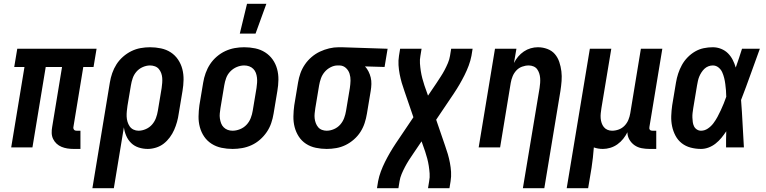

<svg xmlns="http://www.w3.org/2000/svg" viewBox="-20 -777 4040 1012"><path d="M404 8H368Q351 8 335 5.5Q319 3 304.5 -3Q290 -9 278.5 -19.5Q267 -30 260 -44.5Q253 -59 252.5 -75.5Q252 -92 255 -108L307 -424H221L151 0H39L109 -424H55L71 -520H489L473 -424H419L367 -108Q366 -104 367 -100Q368 -96 370.5 -93Q373 -90 376.5 -89Q380 -88 384 -88H404Z M467 215 559 -342Q563 -367 571.5 -391.5Q580 -416 594 -438Q608 -460 628.5 -478Q649 -496 672.5 -507.5Q696 -519 721 -523.5Q746 -528 771 -528Q800 -528 828.5 -522Q857 -516 880 -501Q903 -486 918.5 -463Q934 -440 941 -413Q948 -386 947.5 -356.5Q947 -327 942 -298L922 -178Q919 -156 913 -134.5Q907 -113 898 -92.5Q889 -72 875 -53Q861 -34 843 -20Q825 -6 802.5 1Q780 8 759 8Q734 8 711 0.5Q688 -7 671.5 -23Q655 -39 645.5 -61Q636 -83 633 -106L580 215ZM710 -88Q729 -88 748.5 -96.5Q768 -105 781.5 -120.5Q795 -136 802 -155Q809 -174 812 -193L832 -313Q834 -327 835 -340.5Q836 -354 835 -367Q834 -380 829.5 -392Q825 -404 817 -413.5Q809 -423 796.5 -427.5Q784 -432 771 -432Q752 -432 732.5 -423.5Q713 -415 699.5 -399.5Q686 -384 679.5 -365Q673 -346 670 -327L652 -220Q650 -206 648.5 -191.5Q647 -177 647.5 -163Q648 -149 652 -135.5Q656 -122 663.5 -111Q671 -100 683.5 -94Q696 -88 710 -88Z M1206 8Q1176 8 1147.5 2Q1119 -4 1095.5 -19Q1072 -34 1056.5 -56.5Q1041 -79 1033.5 -106.5Q1026 -134 1026.5 -163.5Q1027 -193 1031 -222L1051 -342Q1055 -367 1064 -392Q1073 -417 1087.5 -439Q1102 -461 1123 -479Q1144 -497 1168 -508Q1192 -519 1217 -523.5Q1242 -528 1267 -528Q1297 -528 1325.5 -522Q1354 -516 1377.5 -501Q1401 -486 1417 -463.5Q1433 -441 1440.5 -413.5Q1448 -386 1447.5 -356.5Q1447 -327 1442 -298L1422 -178Q1418 -153 1409.5 -128Q1401 -103 1386 -81Q1371 -59 1350.5 -41Q1330 -23 1306 -12Q1282 -1 1256.5 3.5Q1231 8 1206 8ZM1206 -88Q1225 -88 1245 -96Q1265 -104 1279.5 -119.5Q1294 -135 1301.5 -154.5Q1309 -174 1312 -193L1332 -313Q1334 -327 1335 -340.5Q1336 -354 1334.5 -367.5Q1333 -381 1328.5 -393Q1324 -405 1315 -414Q1306 -423 1293.5 -427.5Q1281 -432 1267 -432Q1248 -432 1228.5 -424Q1209 -416 1194 -400.5Q1179 -385 1172 -365.5Q1165 -346 1162 -327L1142 -207Q1140 -193 1138.5 -179.5Q1137 -166 1139 -152.5Q1141 -139 1145.5 -127Q1150 -115 1159 -106Q1168 -97 1180 -92.5Q1192 -88 1206 -88ZM1244 -600 1282 -757H1384L1327 -600Z M1702 8Q1673 8 1644.5 2Q1616 -4 1593 -19Q1570 -34 1555 -57Q1540 -80 1533 -107Q1526 -134 1526.5 -163.5Q1527 -193 1531 -222L1551 -342Q1555 -367 1563.5 -391Q1572 -415 1587 -437Q1602 -459 1622.5 -476.5Q1643 -494 1666.5 -505Q1690 -516 1715 -522Q1740 -528 1765 -528H1781L2023 -520L2007 -424L1904 -427Q1915 -415 1922.5 -400Q1930 -385 1934 -368.5Q1938 -352 1937.5 -334Q1937 -316 1934 -298L1914 -178Q1910 -153 1902 -128.5Q1894 -104 1880 -82Q1866 -60 1845.5 -42Q1825 -24 1801.5 -12.5Q1778 -1 1752.5 3.5Q1727 8 1702 8ZM1702 -88Q1721 -88 1740.5 -96.5Q1760 -105 1773.5 -120.5Q1787 -136 1794 -155Q1801 -174 1804 -193L1824 -313Q1827 -333 1827.5 -352Q1828 -371 1822.5 -388.5Q1817 -406 1803.5 -418.5Q1790 -431 1771 -432H1759Q1741 -432 1722.5 -422.5Q1704 -413 1691 -397.5Q1678 -382 1671.5 -363.5Q1665 -345 1662 -327L1642 -207Q1640 -193 1638.5 -179.5Q1637 -166 1638.5 -153Q1640 -140 1644.5 -128Q1649 -116 1657 -106.5Q1665 -97 1677 -92.5Q1689 -88 1702 -88Z M1967 215 1973 178Q1978 152 1987.5 126.5Q1997 101 2009.5 76Q2022 51 2036 27Q2050 3 2066 -21L2159 -159L2112 -296Q2104 -318 2097.5 -340.5Q2091 -363 2086.5 -386.5Q2082 -410 2080.5 -434Q2079 -458 2083 -483L2089 -520H2202L2196 -483Q2192 -463 2193.5 -442.5Q2195 -422 2198 -402.5Q2201 -383 2206 -364Q2211 -345 2217 -327L2236 -273L2280 -338Q2291 -355 2302.5 -372.5Q2314 -390 2323.5 -408Q2333 -426 2341 -445Q2349 -464 2352 -483L2358 -520H2471L2465 -483Q2460 -457 2450.5 -431.5Q2441 -406 2428.5 -381Q2416 -356 2402 -332Q2388 -308 2372 -284L2279 -146L2326 -9Q2334 13 2340.5 35.5Q2347 58 2351.5 81.5Q2356 105 2357.5 129Q2359 153 2355 178L2349 215H2236L2242 178Q2246 158 2244.5 137.5Q2243 117 2240 97.5Q2237 78 2232 59Q2227 40 2221 22L2202 -32L2158 33Q2146 50 2135 67.5Q2124 85 2114.5 103Q2105 121 2097 140Q2089 159 2086 178L2080 215Z M2736 215 2824 -313Q2826 -326 2827 -339.5Q2828 -353 2827 -366Q2826 -379 2822 -391Q2818 -403 2811 -412.5Q2804 -422 2792 -427Q2780 -432 2767 -432Q2749 -432 2731.5 -425.5Q2714 -419 2701.5 -405.5Q2689 -392 2682 -375Q2675 -358 2672 -340L2616 0H2503L2589 -520H2702L2689 -445Q2698 -463 2711 -478.5Q2724 -494 2741 -505.5Q2758 -517 2777 -522.5Q2796 -528 2815 -528Q2841 -528 2865 -519Q2889 -510 2904.5 -492Q2920 -474 2928 -450Q2936 -426 2939 -401Q2942 -376 2940 -350Q2938 -324 2934 -298L2849 215Z M2967 215 3089 -520H3202L3150 -207Q3148 -194 3146.5 -180.5Q3145 -167 3146 -154Q3147 -141 3151 -129Q3155 -117 3162.5 -107.5Q3170 -98 3181.5 -93Q3193 -88 3206 -88Q3224 -88 3241.5 -94.5Q3259 -101 3272 -114.5Q3285 -128 3292 -145Q3299 -162 3302 -180L3358 -520H3471L3403 -108Q3402 -104 3402.5 -100Q3403 -96 3405.5 -93Q3408 -90 3411.5 -89Q3415 -88 3419 -88H3439V8H3403Q3382 8 3361.5 4Q3341 0 3324.5 -11.5Q3308 -23 3297.5 -41Q3287 -59 3287 -80Q3278 -62 3265 -45.5Q3252 -29 3234.5 -16.5Q3217 -4 3197 2Q3177 8 3158 8Q3145 8 3133 6Q3121 4 3110 0Q3108 27 3105 54Q3102 81 3098 107L3080 215Z M3675 8Q3647 8 3620.5 1Q3594 -6 3573.5 -22Q3553 -38 3540.5 -61.5Q3528 -85 3522.5 -111.5Q3517 -138 3518 -166Q3519 -194 3523 -222L3543 -342Q3547 -366 3554.5 -389Q3562 -412 3574 -434Q3586 -456 3604 -474.5Q3622 -493 3643.5 -505.5Q3665 -518 3689 -523Q3713 -528 3737 -528Q3760 -528 3781 -519.5Q3802 -511 3817 -496Q3832 -481 3842 -461.5Q3852 -442 3858 -421Q3867 -446 3875 -470.5Q3883 -495 3891 -520H3985Q3960 -452 3936 -384.5Q3912 -317 3886 -250Q3891 -187 3894 -124.5Q3897 -62 3901 0H3807Q3807 -21 3807 -42.5Q3807 -64 3808 -85Q3796 -67 3782.5 -50.5Q3769 -34 3752 -20.5Q3735 -7 3715 0.5Q3695 8 3675 8ZM3675 -88Q3694 -88 3711 -99.5Q3728 -111 3740 -127Q3752 -143 3761.5 -160.5Q3771 -178 3779 -195.5Q3787 -213 3794.5 -231Q3802 -249 3808 -267Q3808 -284 3806.5 -300.5Q3805 -317 3803 -333.5Q3801 -350 3797 -366Q3793 -382 3786.5 -396.5Q3780 -411 3767 -421.5Q3754 -432 3737 -432Q3725 -432 3713.5 -427.5Q3702 -423 3693 -414.5Q3684 -406 3677 -395Q3670 -384 3665.5 -373Q3661 -362 3658.5 -350Q3656 -338 3654 -327L3634 -207Q3632 -194 3630.5 -182Q3629 -170 3629.5 -157.5Q3630 -145 3631.5 -133.5Q3633 -122 3638 -111.5Q3643 -101 3653 -94.5Q3663 -88 3675 -88Z"/></svg>

Font: Iosevka Term Curly
Style: Bold Italic
Weight: 700
Italic angle: -9°
Designer: Belleve Invis
Foundry: Belleve Invis
Version: Version 32.3.0